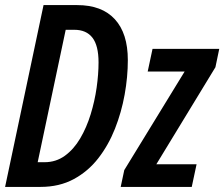

<svg xmlns="http://www.w3.org/2000/svg" viewBox="-21 -734 881 754"><path d="M-1 0 150 -714H282Q379 -714 430 -658.5Q481 -603 481 -498Q481 -432 468.5 -362.5Q456 -293 430.5 -228.5Q405 -164 365 -112.5Q325 -61 268.5 -30.5Q212 0 138 0ZM154 -97Q199 -97 234 -122.5Q269 -148 294 -190.5Q319 -233 335 -285Q351 -337 358.5 -390Q366 -443 366 -489Q366 -555 342 -586Q318 -617 271 -617H237L127 -97ZM453 0 467 -66 704 -453H559L578 -542H840L825 -470L593 -89H751L732 0Z"/></svg>

Font: Noto Sans ExtraCondensed SemiBold
Style: Italic
Weight: 600
Width: 2
Italic angle: -12°
Designer: Monotype Design Team
Foundry: Monotype Imaging Inc.
Version: Version 2.013; ttfautohint (v1.8.4.7-5d5b)